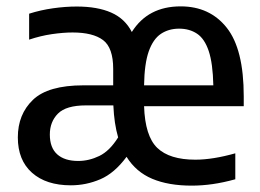

<svg xmlns="http://www.w3.org/2000/svg" viewBox="-20 -573 818 603"><path d="M202.5 9Q125 9 80.5 -30.5Q36 -70 36 -141.5Q36 -214 83.5 -259.5Q131 -305 242 -305H335.5V-356.5Q335.5 -423 303.8 -447Q272 -471 208 -471Q179 -471 143 -465.8Q107 -460.5 71.5 -448.5V-530Q107.5 -541.5 146.5 -547Q185.5 -552.5 221 -552.5Q286 -552.5 329.2 -533.5Q372.5 -514.5 394 -472.5Q444.5 -553 547.5 -553Q639 -553 692.2 -485.8Q745.5 -418.5 745.5 -270.5V-239.5H432.5Q435.5 -145.5 474 -108.5Q512.5 -71.5 593.5 -71.5Q648 -71.5 719 -91.5V-10Q681 0.5 647.8 5.2Q614.5 10 582 10Q509 10 458 -11.5Q407 -33 377.5 -80.5Q339.5 -29 295 -10Q250.5 9 202.5 9ZM542.5 -483Q510 -483 485.5 -466.8Q461 -450.5 447.2 -411.8Q433.5 -373 432.5 -305H650Q648.5 -374 635.5 -412.8Q622.5 -451.5 598.8 -467.2Q575 -483 542.5 -483ZM225.5 -67.5Q259.5 -67.5 292 -83.2Q324.5 -99 351 -141.5Q338.5 -184.5 336 -242H250Q187.5 -242 162 -216.2Q136.5 -190.5 136.5 -150.5Q136.5 -109 159.8 -88.2Q183 -67.5 225.5 -67.5Z"/></svg>

Font: Encode Sans SemiCondensed SemiCondensed Medium
Style: Regular
Weight: 500
Width: 4
Designer: Multiple Designers
Foundry: Impallari Type
Version: Version 3.000; ttfautohint (v1.8.3) -l 8 -r 50 -G 200 -x 14 